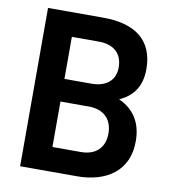

<svg xmlns="http://www.w3.org/2000/svg" viewBox="-80 -768 736 836"><g transform="rotate(10 288.5 -350.0)"><path d="M65 0H317C445 0 543 -63 542 -195C542 -275 507 -331 439 -362C500 -389 533 -437 533 -511C533 -642 448 -700 309 -700H65ZM189 -107V-308H315C380 -308 419 -270 419 -207C419 -144 380 -107 315 -107ZM189 -408V-594H308C375 -594 413 -559 413 -498C413 -442 375 -408 308 -408Z"/></g></svg>

Font: Vanilla Cream
Style: Bold
Weight: 700
Designer: Jeremy Tribby, Jinavaṁso
Foundry: Tribby Type
Version: Version 1.422;Glyphs 3.1.2 (3151)